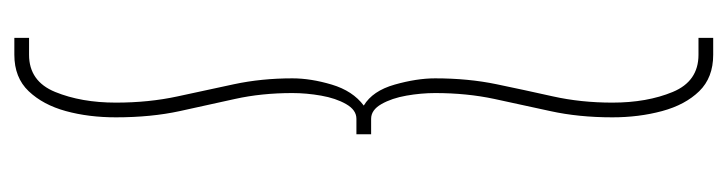

<svg xmlns="http://www.w3.org/2000/svg" viewBox="-384 -396 990 261"><g transform="rotate(-90 110.5 -265.0)"><path d="M82 73Q82 27 90.5 -11.5Q99 -50 107 -87.5Q115 -125 115 -168Q115 -187 111.5 -207Q108 -227 100 -241Q92 -255 80 -255H59V-275H80Q92 -275 100 -289Q108 -303 111.5 -323Q115 -343 115 -362Q115 -404 107 -440Q99 -476 90.5 -515Q82 -554 82 -602Q82 -639 90.5 -670Q99 -701 117.5 -720.5Q136 -740 167 -740H190V-720H167Q131 -720 116.5 -684.5Q102 -649 102 -602Q102 -557 110.5 -518Q119 -479 127 -441.5Q135 -404 135 -362Q135 -337 126.5 -308.5Q118 -280 98 -265Q118 -253 126.5 -223Q135 -193 135 -168Q135 -123 127 -84.5Q119 -46 110.5 -8Q102 30 102 73Q102 120 116.5 155Q131 190 167 190H190V210H167Q136 210 117.5 191Q99 172 90.5 140.5Q82 109 82 73Z"/></g></svg>

Font: Georama Condensed Thin
Style: Regular
Weight: 100
Width: 3
Designer: Jean-Baptiste Levee
Foundry: Production Type
Version: Version 1.000